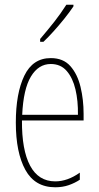

<svg xmlns="http://www.w3.org/2000/svg" viewBox="-20 -783 420 813"><path d="M195 -537Q248 -537 278 -503Q308 -469 321 -415Q334 -361 334 -301V-273H73Q72 -148 107.5 -81.5Q143 -15 214 -15Q266 -15 318 -52V-22Q297 -8 271 1Q245 10 214 10Q128 10 87.5 -63.5Q47 -137 47 -264Q47 -388 83 -462.5Q119 -537 195 -537ZM195 -512Q143 -512 111 -459Q79 -406 74 -297H310Q311 -356 299.5 -404.5Q288 -453 262.5 -482.5Q237 -512 195 -512ZM291 -756Q275 -732 252.5 -704Q230 -676 207 -650.5Q184 -625 164 -606H150V-618Q184 -658 210 -691Q236 -724 261 -763H291Z"/></svg>

Font: Noto Sans ExtraCondensed Thin
Style: Regular
Weight: 100
Width: 2
Designer: Monotype Design Team
Foundry: Monotype Imaging Inc.
Version: Version 2.013; ttfautohint (v1.8.4.7-5d5b)